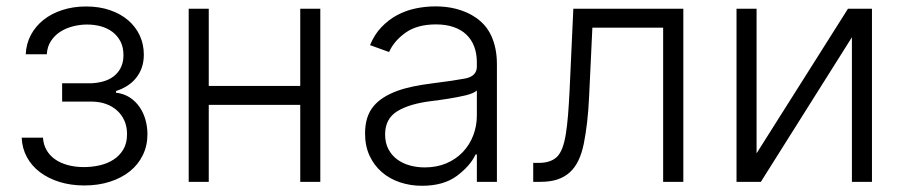

<svg xmlns="http://www.w3.org/2000/svg" viewBox="-20 -573 2851 605"><path d="M115.4 -139.2Q116.8 -117.5 126.6 -100.3Q136.4 -83.1 153.2 -71.2Q170.1 -59.3 193.4 -52.9Q216.6 -46.5 244.7 -46.5Q269.5 -46.5 293.9 -52Q318.2 -57.5 337.4 -69.8Q356.5 -82 368.4 -101.7Q380.3 -121.4 380.3 -150.2Q380.3 -174.4 371.8 -193.2Q363.3 -212 348.5 -225.1Q333.8 -238.3 313.9 -245.4Q294 -252.5 271 -252.8H175.8V-310.7H269.9Q318.5 -313.6 343.8 -337.2Q369 -360.8 369 -399.1Q369 -424.4 359.6 -442.5Q350.1 -460.6 334.3 -472.5Q318.5 -484.4 297.8 -490.1Q277 -495.7 254.3 -495.7Q232.6 -495.7 210.6 -490.2Q188.6 -484.7 170.6 -473.4Q152.7 -462 140.8 -444.2Q128.9 -426.5 127.5 -402H61.1Q62.5 -435 77.2 -462.7Q92 -490.4 117.2 -510.5Q142.4 -530.5 176.7 -541.5Q210.9 -552.6 251.4 -552.6Q293 -552.6 326.5 -541Q360.1 -529.5 383.9 -509.1Q407.7 -488.6 420.5 -460.9Q433.2 -433.2 433.2 -400.9Q433.2 -378.2 426.7 -359.7Q420.1 -341.3 408.4 -326.9Q396.7 -312.5 380.7 -302.4Q364.7 -292.3 345.5 -286.2V-280.9Q370 -278.1 388.7 -266Q407.3 -253.9 419.7 -235.8Q432.2 -217.7 438.4 -195.5Q444.6 -173.3 444.6 -150.2Q444.6 -114 430 -84.2Q415.5 -54.3 389.2 -33.2Q362.9 -12.1 326.3 -0.4Q289.8 11.4 245.7 11.4Q203.5 11.4 167.8 0.4Q132.1 -10.7 106 -30.4Q79.9 -50.1 64.8 -77.9Q49.7 -105.8 48.3 -139.2Z M637.8 -545.5V-302.2H926.1V-545.5H989.3V0H926.1V-242.5H637.8V0H574.6V-545.5Z M1157 -238.3Q1170.5 -254.3 1189.1 -266Q1207.7 -277.7 1230.8 -286.2Q1253.9 -294.7 1281.4 -300.4Q1308.9 -306.1 1339.8 -310Q1374.3 -314.3 1400.7 -318.2Q1427.2 -322.1 1445.7 -325.6Q1482.6 -332.7 1482.6 -363.3V-376.1Q1482.6 -404.5 1474.1 -426.7Q1465.6 -448.9 1449.2 -464.3Q1432.9 -479.8 1408.9 -487.9Q1384.9 -496.1 1354 -496.1Q1294.7 -496.1 1258.2 -470.2Q1221.6 -444.2 1206 -409.1L1146 -430.8Q1159.8 -464.5 1182.2 -487.7Q1204.5 -511 1231.9 -525.6Q1259.2 -540.1 1290.1 -546.5Q1321 -552.9 1352.3 -552.9Q1367.9 -552.9 1384.4 -551.1Q1400.9 -549.4 1417.4 -545.1Q1433.9 -540.8 1449.9 -533.9Q1465.9 -527 1480.5 -516.7Q1495 -506.7 1507.1 -492.9Q1519.2 -479 1527.7 -460.9Q1536.2 -442.8 1541 -420.3Q1545.8 -397.7 1545.8 -370.4V0H1482.6V-86.3H1478.7Q1461.6 -50.1 1419.7 -18.8Q1377.8 12.4 1309.7 12.4Q1272.7 12.4 1240.1 1.4Q1207.4 -9.6 1183.1 -30.7Q1158.7 -51.8 1144.5 -82.4Q1130.3 -112.9 1130.3 -152.3Q1130.3 -206.3 1157 -238.3ZM1193.5 -149.5Q1193.5 -122.9 1203.8 -103.2Q1214.1 -83.5 1231.5 -70.7Q1248.9 -57.9 1271.3 -51.7Q1293.7 -45.5 1318.2 -45.5Q1356.2 -45.5 1386.5 -58.4Q1416.9 -71.4 1438.2 -93.8Q1459.5 -116.1 1471.1 -146Q1482.6 -175.8 1482.6 -209.2V-288Q1473.7 -279.1 1447.8 -272.7Q1435 -269.5 1420.8 -266.9Q1406.6 -264.2 1392.2 -261.9Q1377.8 -259.6 1364.5 -257.8Q1351.2 -256 1339.8 -254.6Q1270.6 -246.1 1232.2 -222.7Q1193.5 -199.2 1193.5 -149.5Z M1677.2 -59.7Q1715.9 -59.7 1735.8 -79.5Q1745.4 -89.5 1752 -106.7Q1758.5 -123.9 1762.8 -149.7Q1767 -175.4 1769.9 -210.2Q1772.7 -245 1774.9 -290.1L1786.6 -545.5H2133.2V0H2069.6V-485.8H1846.6L1836.3 -268.8Q1834.2 -223 1829.9 -186.8Q1825.6 -150.6 1819.6 -120.4Q1813.6 -90.6 1802.9 -68Q1792.3 -45.5 1775.9 -30.4Q1759.6 -15.3 1736.7 -7.6Q1713.8 0 1682.9 0H1660.2V-59.7Z M2364 -545.5V-89.8L2652 -545.5H2727.6V0H2664.4V-455.6L2377.5 0H2300.8V-545.5Z"/></svg>

Font: Inter P Light
Style: Regular
Weight: 300
Designer: Rasmus Andersson
Foundry: rsms
Version: Version 3.018;git-588b23468